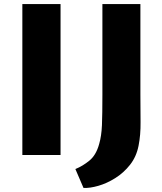

<svg xmlns="http://www.w3.org/2000/svg" viewBox="-20 -763 799 945"><path d="M90 0V-743H278V0ZM391 162 351 69Q387 54.5 420 27.5Q453 0.5 468 -54Q479.5 -93 481.8 -147.5Q484 -202 484 -297V-743H671V-299Q671 -226.5 671.8 -162.5Q672.5 -98.5 662 -46Q651.5 8 620.2 47.8Q589 87.5 547.5 113.5Q506 139.5 464.2 151.5Q422.5 163.5 391 162Z"/></svg>

Font: Merriweather Sans Black
Style: Regular
Weight: 900
Designer: Eben Sorkin
Foundry: Eben Sorkin
Version: Version 1.008; ttfautohint (v1.7.19-72a1) -l 8 -r 50 -G 200 